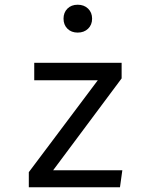

<svg xmlns="http://www.w3.org/2000/svg" viewBox="-20 -793 640 813"><path d="M498 -72 488 0H102V-64L394 -453H125V-527H495V-461L205 -72ZM370 -714Q370 -688 353 -671.5Q336 -655 309 -655Q282 -655 265.5 -671.5Q249 -688 249 -714Q249 -740 265.5 -756.5Q282 -773 309 -773Q336 -773 353 -756.5Q370 -740 370 -714Z"/></svg>

Font: Fira Mono
Style: Regular
Weight: 400
Designer: Carrois Corporate & Edenspiekermann AG
Foundry: Carrois Corporate GbR & Edenspiekermann AG
Version: Version 3.206